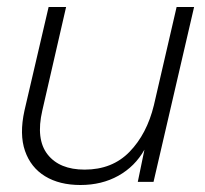

<svg xmlns="http://www.w3.org/2000/svg" viewBox="-20 -520 586 549"><path d="M210 9Q150 9 109 -16Q68 -41 51.5 -88.5Q35 -136 50 -204L119 -500H169L101 -204Q82 -122 116 -78.5Q150 -35 222 -35Q301 -35 350.5 -86Q400 -137 420 -219L485 -500H535L419 0H374L393 -92Q366 -44 318.5 -17.5Q271 9 210 9Z"/></svg>

Font: Prodigy Sans Light
Style: Italic
Weight: 300
Italic angle: -13°
Designer: Wei Huang
Foundry: Wei Huang
Version: Version 1.003; ttfautohint (v1.8.3)